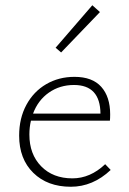

<svg xmlns="http://www.w3.org/2000/svg" viewBox="-20 -708 490 732"><path d="M402 -60Q334 4 250 4Q161 4 107 -49Q53 -102 53 -191Q53 -257 80.5 -308Q108 -359 156 -387Q204 -415 264 -415Q332 -415 366 -377Q400 -339 400 -272Q400 -256 399 -248H98Q92 -223 92 -195Q92 -120 137 -74Q182 -28 256 -28Q324 -28 381 -82ZM106 -275H363Q362 -384 262 -384Q208 -384 166.5 -355Q125 -326 106 -275ZM192 -526 332 -688 361 -662 213 -508Z"/></svg>

Font: Ysabeau Light
Style: Regular
Weight: 300
Designer: Christian Thalmann (Catharsis Fonts)
Version: Version 0.003